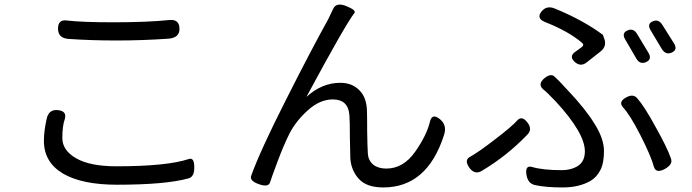

<svg xmlns="http://www.w3.org/2000/svg" viewBox="-20 -787 3040 844"><path d="M273 -697Q339 -689 482 -689Q625 -689 725 -699Q769 -703 769 -660Q769 -621 721 -617Q606 -609 493 -609Q380 -609 280 -616Q235 -620 235 -661Q235 -702 273 -697ZM234 -303Q275 -299 265 -264Q254 -234 254 -180Q254 -126 315 -91Q376 -56 492 -56Q714 -56 810 -88Q834 -96 834 -53Q835 -10 809 -3Q709 25 494 25Q341 25 257 -24Q173 -74 173 -168Q173 -211 185 -264Q194 -307 234 -303Z M1538 -730Q1497 -677 1327 -361Q1395 -423 1476 -423Q1527 -423 1559 -391Q1591 -360 1593 -302Q1594 -279 1594 -211Q1595 -144 1597 -112Q1599 -81 1621 -63Q1643 -46 1678 -46Q1753 -46 1805 -120Q1857 -194 1871 -256Q1881 -290 1914 -263Q1947 -236 1931 -191Q1857 37 1665 37Q1592 37 1558 0Q1524 -37 1520 -90Q1519 -119 1518 -185Q1518 -252 1516 -280Q1511 -350 1443 -350Q1386 -350 1333 -302Q1281 -255 1253 -201Q1226 -147 1199 -74Q1172 -2 1168 12Q1162 38 1119 23Q1076 8 1084 -14Q1123 -123 1236 -346Q1349 -570 1422 -701L1445 -749Q1459 -778 1503 -760Q1547 -742 1538 -730Z M2506 -515Q2481 -539 2507 -558L2536 -579Q2551 -590 2537 -600Q2480 -649 2374 -691Q2337 -707 2360 -736Q2383 -765 2420 -749Q2544 -698 2630 -634L2636 -618Q2649 -583 2619 -560L2558 -512Q2532 -492 2506 -515ZM2294 -20Q2288 -62 2319 -53Q2366 -39 2450 -39Q2491 -39 2521 -58Q2551 -78 2551 -122Q2551 -202 2423 -341Q2384 -382 2367 -395Q2343 -417 2372 -442Q2402 -468 2420 -448Q2429 -441 2475 -391Q2554 -308 2594 -242Q2635 -177 2635 -123Q2635 -70 2619 -39Q2603 -8 2576 8Q2526 37 2453 37Q2380 37 2334 27Q2300 21 2294 -20ZM2902 -44Q2865 -24 2855 -52Q2842 -101 2795 -193Q2748 -285 2717 -317Q2699 -340 2731 -358Q2764 -377 2782 -354Q2813 -319 2863 -227Q2914 -136 2929 -91Q2940 -65 2902 -44ZM2298 -249Q2322 -219 2298 -195Q2209 -102 2098 -36Q2067 -17 2043 -50Q2020 -83 2045 -97Q2082 -117 2157 -175Q2233 -233 2255 -259Q2275 -279 2298 -249ZM2738 -653Q2765 -665 2781 -637L2831 -554Q2847 -526 2820 -514Q2793 -502 2777 -530L2728 -614Q2712 -642 2738 -653ZM2849 -693Q2875 -705 2892 -677L2943 -596Q2960 -568 2933 -556Q2906 -544 2889 -572L2840 -654Q2823 -682 2849 -693Z"/></svg>

Font: Swei Gothic CJK TC Regular
Style: Regular
Weight: 400
Version: Version 2.129